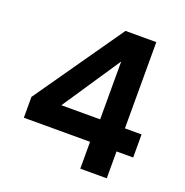

<svg xmlns="http://www.w3.org/2000/svg" viewBox="-129 -837 919 954"><g transform="rotate(20 330.5 -360.0)"><path d="M47 -142V-252L374 -720H537V-264H625V-142H537V0H397V-142ZM406 -570 201 -264H406Z"/></g></svg>

Font: MSTAGE SemiBold
Style: Regular
Weight: 600
Designer: Ninad Kale (Devanagari), Jonny Pinhorn (Latin)
Foundry: Indian Type Foundry
Version: 4.004